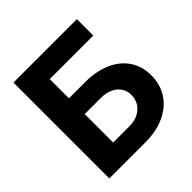

<svg xmlns="http://www.w3.org/2000/svg" viewBox="-186 -854 1001 1001"><g transform="rotate(-45 314.0 -353.5)"><path d="M59.6 -707H527.3V-585.9H206.1V-444.3H324.2Q406.7 -444.3 467.8 -417.5Q528.8 -390.6 561.8 -341.1Q594.7 -291.5 594.7 -225.6Q594.7 -158.7 561.8 -107.7Q528.8 -56.6 467.5 -28.3Q406.2 0 324.2 0H59.6ZM449.2 -226.6Q449.2 -255.4 434.6 -278.3Q419.9 -301.3 391.8 -314.7Q363.8 -328.1 324.2 -328.1H206.1V-118.2H324.2Q363.3 -118.2 391.6 -132.8Q419.9 -147.5 434.6 -172.1Q449.2 -196.8 449.2 -226.6Z"/></g></svg>

Font: Pretendard
Style: Bold
Weight: 700
Designer: Base glyphs from Inter by Rasmus Andersson; Hangeul glyphs from Noto Sans CJK(Source Han Sans) by Jang Soo-young and Kan
Foundry: Kil Hyung-jin
Version: Version 1.309